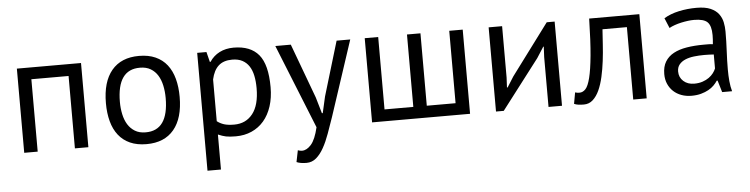

<svg xmlns="http://www.w3.org/2000/svg" viewBox="-45 -722 4436 1136"><g transform="rotate(-5 2173.5 -153.5)"><path d="M378 -430H157V0H77V-500H458V0H378Z M584 -250Q584 -377 640.5 -444.5Q697 -512 803 -512Q859 -512 900.5 -493.5Q942 -475 969 -440.5Q996 -406 1009 -357.5Q1022 -309 1022 -250Q1022 -123 965.5 -55.5Q909 12 803 12Q747 12 705.5 -6.5Q664 -25 637 -59.5Q610 -94 597 -142.5Q584 -191 584 -250ZM667 -250Q667 -212 674.5 -177Q682 -142 698 -116Q714 -90 740 -74Q766 -58 803 -58Q939 -57 939 -250Q939 -289 931.5 -324Q924 -359 908 -385Q892 -411 866 -426.5Q840 -442 803 -442Q667 -443 667 -250Z M1148 -500H1203L1218 -440H1222Q1245 -475 1281.5 -493.5Q1318 -512 1365 -512Q1465 -512 1514 -453Q1563 -394 1563 -260Q1563 -197 1546.5 -146.5Q1530 -96 1500 -61Q1470 -26 1427.5 -7Q1385 12 1333 12Q1296 12 1274.5 7.5Q1253 3 1228 -8V200H1148ZM1350 -442Q1299 -442 1269.5 -415.5Q1240 -389 1228 -335V-87Q1246 -73 1269 -65.5Q1292 -58 1330 -58Q1399 -58 1439.5 -109.5Q1480 -161 1480 -261Q1480 -302 1473 -335.5Q1466 -369 1450.5 -392.5Q1435 -416 1410.5 -429Q1386 -442 1350 -442Z M1824 -176 1852 -80H1857L1879 -177L1976 -500H2057L1909 -51Q1892 -2 1875.5 44Q1859 90 1839 126Q1819 162 1794 183.5Q1769 205 1736 205Q1700 205 1677 195L1691 126Q1704 131 1716 131Q1744 131 1770 101.5Q1796 72 1813 0L1612 -500H1704Z M2143 0V-500H2223V-70H2394V-500H2474V-70H2645V-500H2725V0Z M3191 -296 3194 -358H3191L3150 -294L2925 0H2879V-500H2959V-195L2956 -136H2960L2999 -198L3224 -500H3271V0H3191Z M3694 -430H3549Q3546 -388 3543 -339.5Q3540 -291 3534 -242.5Q3528 -194 3518 -149.5Q3508 -105 3492.5 -71Q3477 -37 3454.5 -16.5Q3432 4 3401 4Q3382 4 3368 2Q3354 0 3343 -5L3355 -72Q3367 -68 3381 -68Q3401 -68 3417 -85Q3433 -102 3445 -149.5Q3457 -197 3465 -281Q3473 -365 3476 -500H3774V0H3694Z M3920 -463Q3958 -486 4008.5 -497Q4059 -508 4114 -508Q4166 -508 4197.5 -494Q4229 -480 4245.5 -457.5Q4262 -435 4267.5 -408Q4273 -381 4273 -354Q4273 -294 4270 -237Q4267 -180 4267 -129Q4267 -92 4270 -59Q4273 -26 4281 2H4222L4201 -68H4196Q4187 -54 4173.5 -40.5Q4160 -27 4141 -16.5Q4122 -6 4097 1Q4072 8 4040 8Q4008 8 3980.5 -2Q3953 -12 3933 -30.5Q3913 -49 3901.5 -75Q3890 -101 3890 -134Q3890 -178 3908 -207.5Q3926 -237 3958.5 -254.5Q3991 -272 4036.5 -279.5Q4082 -287 4137 -287Q4151 -287 4164.5 -287Q4178 -287 4192 -285Q4195 -315 4195 -339Q4195 -394 4173 -416Q4151 -438 4093 -438Q4076 -438 4056.5 -435.5Q4037 -433 4016.5 -428.5Q3996 -424 3977.5 -417.5Q3959 -411 3945 -403ZM4062 -62Q4090 -62 4112 -69.5Q4134 -77 4150 -88.5Q4166 -100 4176.5 -114Q4187 -128 4192 -141V-224Q4178 -225 4163.5 -225.5Q4149 -226 4135 -226Q4104 -226 4074.5 -222.5Q4045 -219 4022.5 -209.5Q4000 -200 3986.5 -183.5Q3973 -167 3973 -142Q3973 -107 3998 -84.5Q4023 -62 4062 -62Z"/></g></svg>

Font: PTSans
Style: Regular
Weight: 400
Designer: A.Korolkova, O.Umpeleva, V.Yefimov
Foundry: ParaType Ltd
Version: Version 2.003W OFL